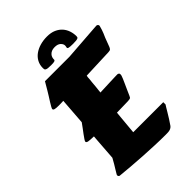

<svg xmlns="http://www.w3.org/2000/svg" viewBox="-258 -993 1132 1132"><g transform="rotate(-45 308.0 -426.5)"><path d="M499.5 -405.3Q497.6 -398.4 492.2 -386Q486.8 -373.5 479.7 -357.9Q472.7 -342.3 464.6 -324.5Q456.5 -306.6 448.7 -288.6Q445.8 -281.7 443.4 -278.6Q440.9 -275.4 435.5 -273.9Q430.2 -272.5 420.7 -272.2Q411.1 -272 394 -271.5L326.2 -270L312.5 -120.6H563V-101.6Q562 -100.6 554.7 -88.6Q547.4 -76.7 537.6 -60.1Q527.8 -43.5 517.1 -26.6Q506.3 -9.8 499 0.5Q494.1 9.3 487.8 14.4Q481.4 19.5 473.9 22Q466.3 24.4 457.3 24.9Q448.2 25.4 437.5 25.4Q393.6 25.4 345.9 23.4Q298.3 21.5 251 18.6Q203.6 15.6 158.4 12Q113.3 8.3 74.7 4.4Q71.3 3.9 68.6 0.5Q65.9 -2.9 65.9 -7.3Q64 -7.3 68.6 -15.6Q73.2 -23.9 81.5 -37.1Q89.8 -50.3 99.9 -67.1Q109.9 -84 119.1 -101.1L127 -210.9Q128.9 -238.8 130.1 -252.4Q131.3 -266.1 131.3 -267.1Q102.1 -267.6 87.6 -270Q73.2 -272.5 73.2 -280.8Q73.2 -284.7 80.3 -295.4Q87.4 -306.2 97.7 -320.1Q107.9 -334 119.4 -349.1Q130.9 -364.3 139.6 -377L151.9 -543H150.4Q139.6 -542.5 130.9 -542.2Q122.1 -542 114.7 -542Q91.3 -542 81.3 -544.7Q71.3 -547.4 71.3 -554.7Q71.3 -558.1 77.1 -568.8Q83 -579.6 91.8 -593.5Q100.6 -607.4 110.4 -622.8Q120.1 -638.2 127.9 -651.4L157.2 -701.2H361.3L602.1 -718.8Q602.5 -718.8 604.7 -718.5Q606.9 -718.3 609.4 -717Q611.8 -715.8 614 -712.9Q616.2 -710 616.2 -704.6L608.9 -679.2Q605.5 -668.5 600.6 -656.5Q595.7 -644.5 589.8 -631.8L568.4 -575.2Q564.9 -566.9 560.5 -562.5Q556.2 -558.1 542 -557.6Q504.9 -556.6 459.2 -554.4Q413.6 -552.2 354.5 -550.3Q352.5 -543.5 352.5 -539.3Q352.5 -535.2 351.6 -523.4L349.1 -501Q348.1 -485.4 346.2 -467.3Q344.2 -449.2 341.3 -422.9Q366.2 -423.8 389.9 -424.8Q413.6 -425.8 433.1 -426.5Q452.6 -427.2 467 -427.7Q481.4 -428.2 487.3 -428.2Q491.2 -428.2 496.1 -425.3Q501 -422.4 501 -414.1Q501 -410.2 499.5 -405.3ZM388.2 -752.9Q388.7 -755.4 389.4 -758.8Q390.1 -762.2 390.1 -766.1Q390.1 -779.3 377.4 -791.3Q364.7 -803.2 339.4 -803.2Q323.7 -803.2 313.2 -798.3Q302.7 -793.5 296.4 -786.1Q290 -778.8 287.6 -770.5Q285.2 -762.2 285.2 -754.9Q285.2 -754.4 285.4 -754.2Q285.6 -753.9 285.6 -753.4Q285.2 -751 283.9 -748.8Q282.7 -746.6 279.1 -745.1Q275.4 -743.7 268.6 -742.9Q261.7 -742.2 249.5 -742.2Q232.9 -742.2 223.6 -743.4Q214.4 -744.6 209.7 -747.6Q205.1 -750.5 204.1 -754.6Q203.1 -758.8 203.1 -764.6Q203.1 -792 214.6 -813.2Q226.1 -834.5 246.3 -849.1Q266.6 -863.8 293.7 -871.6Q320.8 -879.4 351.6 -879.4Q384.8 -879.4 408.4 -868.9Q432.1 -858.4 447.3 -841.1Q462.4 -823.7 469.5 -802Q476.6 -780.3 476.6 -757.8Q476.6 -752.9 475.3 -749.5Q474.1 -746.1 469.2 -743.9Q464.4 -741.7 455.1 -740.7Q445.8 -739.7 429.2 -739.7Q416 -739.7 408 -740.5Q399.9 -741.2 395.3 -742.4Q390.6 -743.7 389.2 -745.6Q387.7 -747.6 387.7 -750Q387.7 -751 387.9 -751.5Q388.2 -752 388.2 -752.9Z"/></g></svg>

Font: Carter One
Style: Regular
Weight: 400
Designer: vernon adams
Foundry: vernon adams
Version: Version 1.000